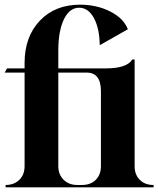

<svg xmlns="http://www.w3.org/2000/svg" viewBox="-24 -800 676 820"><path d="M0 0V-10Q36 -10 58.5 -32Q81 -54 81 -90V-490H-4L6 -508H81V-531Q81 -643 146 -711.5Q211 -780 318 -780Q389 -780 446.5 -751Q504 -722 522 -675L402 -607Q401 -679 377 -723Q353 -767 314 -767Q273 -767 249 -717.5Q225 -668 225 -584V-508H428Q518 -508 541 -546H551V-90Q551 -54 573 -32Q595 -10 631 -10H632V0ZM306 -10H326Q363 -10 385 -32Q407 -54 407 -90V-411Q407 -490 346 -490H225V-90Q225 -55 247.5 -32.5Q270 -10 306 -10Z"/></svg>

Font: Gloock
Style: Regular
Weight: 400
Designer: Duarte Pinto
Foundry: Duarte Pinto
Version: Version 1.000